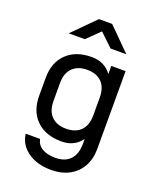

<svg xmlns="http://www.w3.org/2000/svg" viewBox="-167 -885 935 1134"><g transform="rotate(20 300.0 -318.0)"><path d="M293 149Q206 149 147.5 108.5Q89 68 80 -1H170Q178 36 209.5 54.5Q241 73 293 73Q353 73 385.5 38.5Q418 4 418 -61V-91Q374 -30 293 -30Q193 -30 135.5 -86Q78 -142 78 -239V-351Q78 -448 135.5 -504Q193 -560 293 -560Q374 -560 418 -499V-550H508V-61Q508 2 481.5 49.5Q455 97 406.5 123Q358 149 293 149ZM293 -480Q235 -480 201.5 -447Q168 -414 168 -350V-240Q168 -176 201.5 -143Q235 -110 293 -110Q352 -110 385 -143Q418 -176 418 -240V-350Q418 -414 385 -447Q352 -480 293 -480ZM116 -645 255 -785H338L478 -645H379L297 -723L217 -645Z"/></g></svg>

Font: Tiny
Style: Regular
Weight: 400
Designer: Philipp Nurullin, Konstantin Bulenkov
Foundry: JetBrains
Version: Version 2.251; ttfautohint (v1.8.4.7-5d5b)